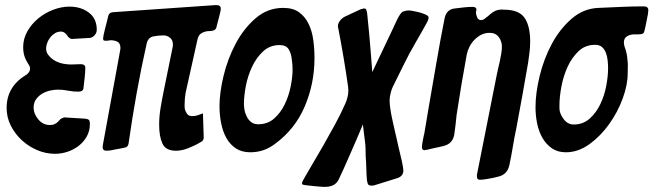

<svg xmlns="http://www.w3.org/2000/svg" viewBox="-20 -593 2566 754"><path d="M232 -132 314 -127Q325 -126 329 -122Q333 -118 333 -105Q333 -80 321.5 -58.5Q310 -37 290.5 -21.5Q271 -6 246.5 2.5Q222 11 196 11Q160 11 126 -3.5Q92 -18 65.5 -42.5Q39 -67 22.5 -99.5Q6 -132 6 -169Q6 -252 81 -298Q83 -299 85 -300.5Q87 -302 89 -304Q98 -313 98 -323Q98 -333 92 -340Q81 -357 76 -372.5Q71 -388 71 -408Q71 -441 87.5 -470Q104 -499 130 -520.5Q156 -542 188.5 -554.5Q221 -567 253 -567Q298 -567 329 -543.5Q360 -520 360 -476Q360 -464 351.5 -454.5Q343 -445 332 -444L262 -440Q256 -440 248 -448Q243 -456 236 -462.5Q229 -469 219 -469Q206 -469 195 -462Q184 -455 176.5 -445Q169 -435 165 -423.5Q161 -412 161 -403Q161 -389 169 -378Q177 -367 188.5 -359Q200 -351 214 -346.5Q228 -342 240 -341Q254 -339 268 -340Q282 -341 297 -341Q315 -341 315 -327Q315 -309 312.5 -288Q310 -267 308 -249Q308 -233 287 -233Q267 -233 247 -237Q227 -241 207 -241Q196 -241 180 -238Q164 -235 149 -227Q134 -219 123 -205Q112 -191 112 -170Q112 -146 130.5 -124Q149 -102 176 -102Q187 -102 195 -106Q203 -110 208 -115Q210 -117 212 -119.5Q214 -122 216 -124Q218 -125 219 -126Q220 -127 222 -128Z M777 -148 780 -53Q780 -41 770 -36Q747 -22 720.5 -11.5Q694 -1 671 -1Q631 -1 618 -29Q605 -57 605 -103Q605 -135 610.5 -168.5Q616 -202 623 -236L658 -408Q659 -411 659 -418Q659 -436 647.5 -445Q636 -454 622 -454Q602 -454 582 -450Q562 -446 556 -422Q534 -324 516.5 -226.5Q499 -129 485 -30Q483 -15 469 -13Q461 -11 451.5 -9.5Q442 -8 432 -6Q412 -1 398 -1Q383 -1 383 -16Q383 -18 383.5 -20Q384 -22 384 -24L452 -396Q452 -398 452.5 -400Q453 -402 453 -404Q453 -423 441.5 -429Q430 -435 414 -435L401 -433H395Q388 -433 386.5 -435Q385 -437 385 -440Q385 -452 393 -482Q397 -496 400 -509Q403 -522 405 -530Q408 -543 422 -545L826 -573H830Q847 -573 847 -559Q847 -554 845 -545Q843 -536 840 -525Q837 -514 834.5 -504Q832 -494 830 -486Q827 -474 813 -472Q810 -471 802 -471Q787 -471 773.5 -464Q760 -457 756 -440L709 -229Q707 -218 706 -206Q705 -194 705 -183Q705 -180 705 -173.5Q705 -167 707 -161Q709 -154 715 -145.5Q721 -137 735 -137Q747 -137 757 -140.5Q767 -144 775 -147Q777 -148 777 -148Z M963 5Q929 5 906 -10.5Q883 -26 869 -51Q855 -76 848.5 -109Q842 -142 842 -176Q842 -229 858 -295.5Q874 -362 905.5 -421.5Q937 -481 984 -521.5Q1031 -562 1092 -562Q1130 -562 1153.5 -545.5Q1177 -529 1191 -501Q1205 -473 1210 -438Q1215 -403 1215 -365Q1215 -265 1177 -175.5Q1139 -86 1060 -28Q1017 5 963 5ZM948 -138Q953 -125 964.5 -115Q976 -105 994 -105Q1031 -105 1056.5 -127.5Q1082 -150 1098 -183Q1114 -216 1121.5 -253.5Q1129 -291 1129 -320Q1129 -338 1126 -359Q1124 -382 1114 -399Q1104 -416 1078 -416Q1040 -416 1013.5 -391.5Q987 -367 970 -331Q953 -295 945.5 -255.5Q938 -216 938 -186Q938 -175 940 -162Q942 -149 948 -138Z M1405 -104 1380 -45Q1363 -6 1346 33Q1329 72 1311 110Q1303 127 1289 134Q1275 141 1254 141Q1250 141 1237 140Q1224 139 1209.5 137.5Q1195 136 1182.5 134.5Q1170 133 1167 131Q1167 130 1166.5 128.5Q1166 127 1166 124Q1166 124 1168 120Q1169 118 1170 115.5Q1171 113 1173 110Q1176 104 1179.5 98.5Q1183 93 1185 89L1251 -24Q1273 -63 1295.5 -104Q1318 -145 1336 -186Q1341 -197 1344.5 -210.5Q1348 -224 1348 -237Q1348 -241 1347.5 -244.5Q1347 -248 1347 -252Q1339 -309 1329.5 -365.5Q1320 -422 1309 -479Q1308 -483 1307.5 -485.5Q1307 -488 1307 -490Q1307 -501 1315 -511.5Q1323 -522 1335 -528L1395 -556Q1399 -558 1403 -558Q1409 -560 1408 -560Q1415 -560 1417.5 -556.5Q1420 -553 1422 -539Q1431 -455 1437 -375L1442 -310L1519 -472Q1523 -480 1528.5 -492.5Q1534 -505 1540 -517Q1547 -531 1552.5 -538Q1558 -545 1561 -547Q1574 -552 1586 -552Q1590 -552 1596 -551Q1600 -550 1611 -548Q1622 -546 1633.5 -542.5Q1645 -539 1654 -534.5Q1663 -530 1663 -525Q1663 -516 1658 -507Q1635 -465 1611 -424Q1587 -383 1566 -340L1522 -251Q1517 -240 1513.5 -225Q1510 -210 1510 -199Q1510 -186 1513 -165Q1516 -144 1521 -122Q1526 -100 1530.5 -79.5Q1535 -59 1538 -47Q1540 -38 1544 -20Q1548 -2 1553 18Q1558 38 1561 54.5Q1564 71 1564 77Q1564 99 1539 107L1449 135Q1445 136 1438 136Q1430 136 1426.5 132Q1423 128 1421 115Q1419 91 1418.5 67Q1418 43 1416 19Q1416 4 1415.5 -10.5Q1415 -25 1413 -40Z M1648 -3Q1637 -3 1637 -15Q1637 -23 1640 -39Q1642 -47 1643 -54Q1644 -61 1646 -67L1665 -180Q1680 -265 1694.5 -350.5Q1709 -436 1726 -521Q1733 -557 1768 -560Q1785 -562 1802 -564Q1819 -566 1836 -566Q1851 -566 1851 -555Q1851 -552 1850 -551Q1850 -547 1849 -545Q1849 -537 1853.5 -525.5Q1858 -514 1869 -514Q1879 -514 1890 -525Q1894 -527 1897.5 -530.5Q1901 -534 1906 -538Q1926 -555 1945 -555Q1948 -556 1951.5 -555.5Q1955 -555 1959 -555Q2018 -555 2040 -523Q2062 -491 2062 -430Q2062 -409 2059.5 -388Q2057 -367 2054 -347Q2043 -283 2031.5 -219Q2020 -155 2008 -91Q2000 -54 1994 -17Q1988 20 1980 57Q1971 94 1935 101Q1929 103 1919 105Q1909 107 1898 109Q1887 111 1878.5 112Q1870 113 1865 113Q1853 113 1853 101V93L1931 -300Q1933 -312 1936.5 -325.5Q1940 -339 1943 -353Q1946 -368 1948.5 -382.5Q1951 -397 1951 -411Q1951 -430 1939 -447Q1927 -464 1903 -464Q1884 -464 1869 -456Q1854 -448 1842.5 -436Q1831 -424 1823.5 -409Q1816 -394 1813 -379Q1802 -319 1792 -260Q1782 -201 1773 -141Q1771 -122 1769 -103Q1767 -84 1764 -65Q1758 -29 1723 -20Q1720 -19 1708.5 -16.5Q1697 -14 1683 -11Q1677 -9 1670.5 -8Q1664 -7 1659 -5Q1656 -5 1654 -4.5Q1652 -4 1650 -4Q1648 -3 1648 -3Z M2202 5Q2170 5 2147.5 -10.5Q2125 -26 2110.5 -51Q2096 -76 2089.5 -107.5Q2083 -139 2083 -172Q2083 -228 2099.5 -295.5Q2116 -363 2147.5 -421.5Q2179 -480 2225.5 -520Q2272 -560 2331 -562Q2376 -564 2420 -566Q2464 -568 2508 -568Q2526 -568 2526 -553Q2526 -541 2520 -515Q2518 -503 2515.5 -492Q2513 -481 2511 -473Q2509 -463 2503.5 -460.5Q2498 -458 2484 -458H2470Q2455 -458 2442.5 -450.5Q2430 -443 2430 -426Q2430 -421 2431 -416.5Q2432 -412 2433 -409Q2443 -382 2444 -358Q2446 -346 2445.5 -333Q2445 -320 2445 -304Q2445 -260 2425.5 -206.5Q2406 -153 2372.5 -106Q2339 -59 2295 -27Q2251 5 2202 5ZM2233 -104Q2270 -104 2296 -127.5Q2322 -151 2338 -185Q2354 -219 2361 -257Q2368 -295 2368 -325Q2368 -338 2366.5 -354Q2365 -370 2360 -384Q2355 -398 2345 -407.5Q2335 -417 2317 -417Q2278 -417 2251.5 -391.5Q2225 -366 2208.5 -329.5Q2192 -293 2184.5 -252Q2177 -211 2177 -181V-167Q2177 -148 2193 -126Q2209 -104 2233 -104Z"/></svg>

Font: Bangerz
Style: Regular
Weight: 400
Designer: vernon adams
Foundry: Vernon Adams
Version: Version 2.10;February 7, 2025;FontCreator 13.0.0.2683 64-bit